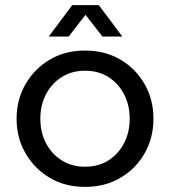

<svg xmlns="http://www.w3.org/2000/svg" viewBox="-20 -720 666 752"><path d="M313 12Q235 12 175 -23.5Q115 -59 80 -119.5Q45 -180 45 -255Q45 -330 80 -390.5Q115 -451 175 -486.5Q235 -522 313 -522Q391 -522 451.5 -486.5Q512 -451 546.5 -390.5Q581 -330 581 -255Q581 -180 546.5 -119.5Q512 -59 451.5 -23.5Q391 12 313 12ZM313 -67Q366 -67 405 -92Q444 -117 466 -159.5Q488 -202 488 -255Q488 -308 466 -350.5Q444 -393 405 -418Q366 -443 313 -443Q261 -443 221.5 -418Q182 -393 160 -350.5Q138 -308 138 -255Q138 -202 160 -159.5Q182 -117 221.5 -92Q261 -67 313 -67ZM171 -577 263 -700H367L459 -577H381L315 -662L249 -577Z"/></svg>

Font: MuseoModerno SemiBold
Style: Regular
Weight: 400
Version: Version 1.001